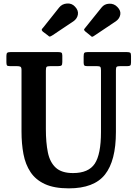

<svg xmlns="http://www.w3.org/2000/svg" viewBox="-20 -1043 772 1080"><path d="M525 -671H470Q458 -671 454.2 -675Q450.5 -679 450.5 -691V-725.5Q450.5 -740.5 454.2 -745.2Q458 -750 472.5 -750H694Q708 -750 712.5 -746.5Q717 -743 717 -728.5V-692Q717 -678 712.5 -674.5Q708 -671 696 -671H656.5Q641 -671 636.5 -667.2Q632 -663.5 632 -648V-300Q632 -139 570.5 -61.2Q509 16.5 367 16.5Q285 16.5 232.8 -7.5Q180.5 -31.5 151.8 -74.8Q123 -118 112 -176.2Q101 -234.5 101 -303V-649Q101 -664 95.2 -667.5Q89.5 -671 75 -671H36.5Q22.5 -671 19.2 -675.2Q16 -679.5 16 -693.5V-728.5Q16 -742 20.8 -746Q25.5 -750 38.5 -750H308Q320.5 -750 325.5 -746.8Q330.5 -743.5 330.5 -730V-694Q330.5 -679 325.8 -675Q321 -671 306 -671H263.5Q246.5 -671 242.2 -666.8Q238 -662.5 238 -645.5V-316Q238 -241.5 249.2 -186Q260.5 -130.5 293.5 -100Q326.5 -69.5 390.5 -69.5Q478 -69.5 513 -122.2Q548 -175 548 -300V-647.5Q548 -663 543.8 -667Q539.5 -671 525 -671ZM248.5 -844.5 221 -865Q213.5 -872.5 214.8 -876.8Q216 -881 223 -888L312.5 -1000.5Q328.5 -1021 356.2 -1023.2Q384 -1025.5 402 -1005.5Q422 -984.5 418.2 -961.5Q414.5 -938.5 393.5 -923.5L276 -845Q266.5 -839 261.5 -837.5Q256.5 -836 248.5 -844.5ZM489 -842.5 461 -865Q453.5 -872 452.8 -875.2Q452 -878.5 459 -886L551 -1000.5Q567 -1021 594.2 -1022.2Q621.5 -1023.5 640.5 -1003.5Q661 -982.5 656.5 -960Q652 -937.5 632 -923.5L506.5 -839.5Q500 -835.5 497.2 -836.2Q494.5 -837 489 -842.5Z"/></svg>

Font: Besley* Narrow Semi
Style: Regular
Weight: 600
Width: 4
Designer: Owen Earl
Foundry: indestructible type*
Version: Version 3.000; ttfautohint (v1.8.3)